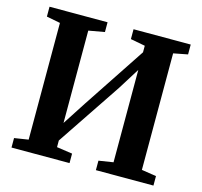

<svg xmlns="http://www.w3.org/2000/svg" viewBox="-107 -861 1031 978"><g transform="rotate(15 409.0 -371.5)"><path d="M35 0V-50L109 -61.5V-677L36.5 -691V-743H342.5V-691.5L258.5 -676.5V-189.5L337.5 -311.5L556.5 -642V-676.5L479.5 -691V-743H781V-691L706 -676.5V-62L783.5 -50V0H480V-50L556.5 -62V-549L485.5 -435.5L258.5 -97V-62L341 -50V0Z"/></g></svg>

Font: Merriweather 48pt
Style: Bold
Weight: 700
Version: Version 2.100